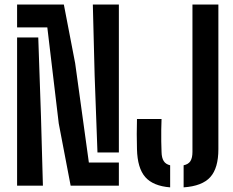

<svg xmlns="http://www.w3.org/2000/svg" viewBox="-20 -820 1031 848"><path d="M292 0 239.5 -274.5 189 -699H55.5V-800H262L312 -540.5L372.5 -102H505V0ZM55.5 0V-654.5H149L161 -305.5L169.5 0ZM410.5 -146.5 398 -486.5 390 -800H505V-146.5ZM731.5 7.5Q656 1.5 621.5 -38Q587 -77.5 585 -161Q584 -194.5 584 -228Q584 -261.5 585 -294.5H693.5Q692.5 -272 692.2 -246.8Q692 -221.5 692.2 -196.5Q692.5 -171.5 693.5 -149Q694 -123 703 -108.8Q712 -94.5 731.5 -90ZM791 7.5V-90Q812.5 -94.5 821.2 -108.8Q830 -123 830 -149V-800H944.5V-161Q944.5 -77.5 908.8 -37.8Q873 2 791 7.5Z"/></svg>

Font: Big Shoulders Stencil Text Thin
Style: Bold
Weight: 700
Version: Version 2.001